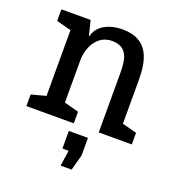

<svg xmlns="http://www.w3.org/2000/svg" viewBox="-132 -614 850 933"><g transform="rotate(20 293.0 -147.5)"><path d="M405 0H576V-60L501 -80V-306C501 -405 480 -510 345 -510C272 -510 214 -480 201 -420L181 -500H30V-440L106 -420V-80L31 -60V0H276V-60L201 -80V-298C201 -362 236 -440 314 -440C395 -440 405 -378 405 -307ZM266 134H298L286 215H343L365 134V43H266Z"/></g></svg>

Font: Hermeneus One
Style: Regular
Weight: 400
Designer: Rodrigo Fuenzalida, Pablo Impallari
Foundry: Pablo Impallari, Rodrigo Fuenzalida
Version: Version 1.002